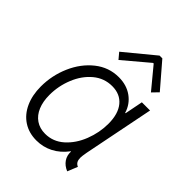

<svg xmlns="http://www.w3.org/2000/svg" viewBox="-214 -865 988 988"><g transform="rotate(45 280.0 -371.5)"><path d="M44.9 -205.1Q44.9 -285.6 76.9 -358.9Q108.9 -432.1 166 -477.5Q223.1 -522.9 295.4 -522.9Q352.1 -522.9 392.6 -493.9Q433.1 -464.8 447.8 -416H450.7L470.2 -515.1H529.8L453.1 -130.9Q447.8 -102.1 447.8 -89.4Q447.8 -73.7 453.4 -63.5Q459 -53.2 472.2 -47.4L449.7 7.8Q420.4 -4.4 405.3 -26.6Q390.1 -48.8 391.6 -78.1H389.6Q357.4 -35.2 315.4 -13.7Q273.4 7.8 225.1 7.8Q170.4 7.8 129.6 -18.8Q88.9 -45.4 66.9 -93.8Q44.9 -142.1 44.9 -205.1ZM426.8 -315.4Q426.8 -387.2 394.3 -426.8Q361.8 -466.3 303.7 -466.3Q245.6 -466.3 200.9 -429Q156.2 -391.6 131.6 -331.3Q106.9 -271 106.9 -205.6Q106.9 -157.7 121.8 -122.3Q136.7 -86.9 165 -67.6Q193.4 -48.3 232.4 -48.3Q290 -48.3 334.2 -87.6Q378.4 -127 402.6 -189Q426.8 -251 426.8 -315.4ZM203.6 -616.7 364.7 -749.5H384.8L499 -616.7L467.3 -584L372.1 -699.2H367.7L231 -584Z"/></g></svg>

Font: Reddit Sans Vanilla Light
Style: Italic
Weight: 300
Italic angle: -11.25°
Designer: Stephen Hutchings
Version: Version 1.013